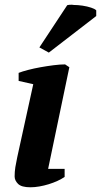

<svg xmlns="http://www.w3.org/2000/svg" viewBox="-20 -785 428 814"><path d="M59 -442V-476Q74 -482 99 -488.5Q124 -495 152 -500Q180 -505 207.5 -508.5Q235 -512 256 -512L274 -500L184 -69H254V-35Q241 -26 223.5 -18Q206 -10 186.5 -4Q167 2 147 5.5Q127 9 109 9Q71 9 56.5 -5.5Q42 -20 42 -37Q42 -57 45 -76Q48 -95 53 -118L121 -428ZM265 -763Q271 -765 285 -765Q288 -764 292 -764Q310 -764 330 -761Q350 -758 366.5 -752.5Q383 -747 388 -741V-717L187 -562L147 -584Z"/></svg>

Font: PTSerif
Style: Bold Italic
Weight: 700
Italic angle: -12°
Designer: A.Korolkova, O.Umpeleva, V.Yefimov
Foundry: ParaType Ltd
Version: Version 1.000W OFL; ttfautohint (v1.2) -l 8 -r 50 -G 200 -x 